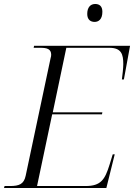

<svg xmlns="http://www.w3.org/2000/svg" viewBox="-34 -944 673 964"><path d="M441 -834C460 -834 480 -846 480 -885C480 -913 465 -924 444 -924C420 -924 404 -907 404 -874C404 -846 420 -834 441 -834ZM-14 0H500L542 -169H532L516 -117C493 -43 473 -10 396 -10H152L228 -370H478L480 -380H231L299 -704H515C576 -704 585 -671 585 -622C585 -602 581 -569 578 -545H588L619 -714H137L135 -704H169C202 -704 223 -698 223 -669C223 -664 222 -658 220 -652L95 -62C86 -19 62 -10 16 -10H-11Z"/></svg>

Font: Noto Serif Display Light
Style: Italic
Weight: 300
Italic angle: -12°
Designer: Monotype Design Team
Foundry: Monotype Imaging Inc.
Version: Version 2.009